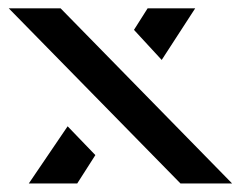

<svg xmlns="http://www.w3.org/2000/svg" viewBox="-22 -430 564 450"><path d="M324 -410.5 292 -360 357 -289.5 435.5 -410.5ZM-1.5 -410.5 401 0H522L120 -410.5ZM45.5 0H159L201.5 -66.5L136.5 -134Z"/></svg>

Font: Font.Observer
Style: Regular
Weight: 500
Italic angle: 9°
Version: Version 1.001;FEAKit 1.0